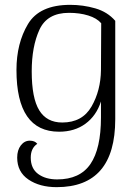

<svg xmlns="http://www.w3.org/2000/svg" viewBox="-20 -537 574 793"><path d="M51 114Q51 83 66 63.5Q81 44 103 44Q124 44 134 57Q107 75 107 114Q107 159 137.5 181.5Q168 204 216 204Q310 204 353.5 140.5Q397 77 397 -52V-118Q378 -59 333 -26Q288 7 224 7Q48 7 48 -248Q48 -358 95.5 -437.5Q143 -517 270 -517Q323 -517 373.5 -502.5Q424 -488 456 -451V-45Q456 236 214 236Q144 236 97.5 204.5Q51 173 51 114ZM397 -248 398 -441Q380 -462 344.5 -473Q309 -484 265 -484Q175 -484 143 -414.5Q111 -345 111 -242Q111 -132 142 -81.5Q173 -31 237 -31Q320 -31 358 -97Q396 -163 397 -248Z"/></svg>

Font: Arima Madurai Light
Style: Regular
Weight: 300
Designer: Joana Correia and Natanael Gama
Foundry: NDISCOVER
Version: Version 1.020